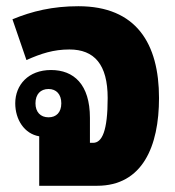

<svg xmlns="http://www.w3.org/2000/svg" viewBox="-20 -597 562 617"><path d="M106 0H292C438 0 491 -127 491 -282C491 -457 418 -577 232 -577C149 -577 83 -561 20 -535L65 -404C112 -425 152 -438 203 -438C283 -438 326 -390 326 -282C326 -176 308 -138 279 -138H269V-218C269 -326 217 -372 144 -372C71 -372 29 -324 29 -265C29 -213 58 -167 106 -159ZM136 -220C110 -220 94 -237 94 -265C94 -294 110 -311 136 -311C161 -311 177 -294 177 -265C177 -236 161 -220 136 -220Z"/></svg>

Font: Noto Sans Thai Looped Condensed Black
Style: Regular
Weight: 900
Width: 3
Designer: Sasikarn Vongin, Ben Mitchell
Foundry: The Fontpad Ltd
Version: Version 1.001